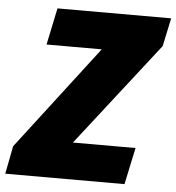

<svg xmlns="http://www.w3.org/2000/svg" viewBox="-97 -762 743 810"><g transform="rotate(5 275.0 -357.0)"><path d="M-44.9 0 -22 -118.2 314.9 -558.1H81.1L113.8 -713.9H595.2L569.8 -594.2L228 -155.8H493.2L460 0Z"/></g></svg>

Font: Open Sans ExtraBold
Style: Italic
Weight: 800
Italic angle: -12°
Designer: Monotype Design Team
Foundry: Monotype Imaging Inc.
Version: Version 3.000; ttfautohint (v1.8.4)